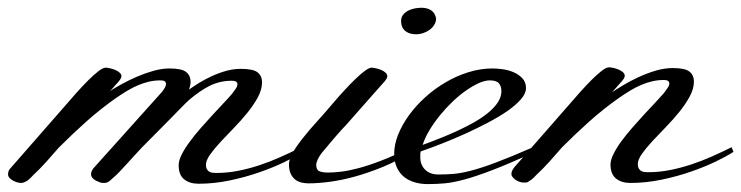

<svg xmlns="http://www.w3.org/2000/svg" viewBox="-41 -465 1884 488"><path d="M25.4 -3.9Q22.5 -2.4 19 -1.2Q15.6 0 12.7 0Q7.8 0 2.2 -1.7Q-3.4 -3.4 -8.5 -6.3Q-13.7 -9.3 -17.1 -13.2Q-20.5 -17.1 -20.5 -21.5Q-20.5 -30.3 -16.1 -35.4Q-11.7 -40.5 -7.8 -44.9L122.1 -193.4Q136.7 -210.4 152.6 -228.3Q168.5 -246.1 182.9 -260.5Q197.3 -274.9 209 -283.9Q220.7 -293 227.5 -293Q231.4 -293 238.3 -291.5Q245.1 -290 251.7 -287.4Q258.3 -284.7 262.9 -280.5Q267.6 -276.4 267.6 -271.5Q267.6 -266.1 260.5 -257.8Q253.4 -249.5 243.2 -238.3L238.3 -233.4Q251 -241.7 269.3 -251.7Q287.6 -261.7 308.1 -270.5Q328.6 -279.3 349.9 -285.2Q371.1 -291 389.6 -291Q420.9 -291 432.1 -282Q443.4 -272.9 443.4 -256.8Q443.4 -251.5 442.1 -247.1Q440.9 -242.7 439.5 -237.3Q450.2 -245.1 464.8 -254.2Q479.5 -263.2 496.8 -271.2Q514.2 -279.3 533.2 -284.7Q552.2 -290 571.3 -290Q602.5 -290 613.8 -281Q625 -272 625 -255.9Q625 -237.3 614.3 -217.5Q603.5 -197.8 587.6 -178.2Q571.8 -158.7 553.5 -139.9Q535.2 -121.1 519.3 -104Q503.4 -86.9 492.9 -72Q482.4 -57.1 482.4 -45.9Q482.4 -39.1 484.9 -34.9Q487.3 -30.8 491 -28.6Q494.6 -26.4 499.3 -25.9Q503.9 -25.4 508.8 -25.4Q536.6 -25.4 564 -30.8Q591.3 -36.1 617.9 -44.9Q644.5 -53.7 670.4 -65.2Q696.3 -76.7 720.7 -88.9L725.6 -77.1Q709.5 -66.4 681.2 -52.7Q652.8 -39.1 617.7 -26.9Q582.5 -14.6 542.7 -6.3Q502.9 2 463.9 2Q440.9 2 427 -9.3Q413.1 -20.5 413.1 -44.9Q413.1 -57.1 420.9 -72.5Q428.7 -87.9 441.2 -104.7Q453.6 -121.6 469 -139.2Q484.4 -156.7 499.3 -172.9Q514.2 -189 527.3 -202.9Q540.5 -216.8 548.8 -226.6Q551.8 -231 557.1 -238Q562.5 -245.1 562.5 -251Q562.5 -254.9 559.3 -257.3Q556.2 -259.8 548.8 -259.8Q518.6 -259.8 493.4 -247.6Q468.3 -235.4 439.5 -210.9Q437.5 -209.5 431.2 -203.1Q424.8 -196.8 415.3 -187Q405.8 -177.2 393.8 -165Q381.8 -152.8 368.9 -139.9Q356 -127 343.3 -114Q330.6 -101.1 319.3 -89.8Q310.5 -80.6 300.8 -69.8Q291 -59.1 281.5 -48.6Q272 -38.1 262.9 -28.6Q253.9 -19 246.1 -12.7Q240.2 -6.8 235.4 -3.4Q230.5 0 223.6 0Q221.2 0 218.5 -0.2Q215.8 -0.5 211.9 -2Q203.1 -4.9 196.8 -10Q190.4 -15.1 190.4 -22.5Q190.4 -25.4 191.9 -29.3Q193.4 -33.2 196.3 -37.1L367.2 -227.5Q371.1 -231.4 376 -238.8Q380.9 -246.1 380.9 -252Q380.9 -255.9 377.7 -258.3Q374.5 -260.7 367.2 -260.7Q352.1 -260.7 338.1 -257.6Q324.2 -254.4 310.3 -248.5Q296.4 -242.7 281.7 -233.9Q267.1 -225.1 251 -213.9Q211.9 -186 177 -154.8Q142.1 -123.5 108.4 -89.8Q93.8 -72.8 76.2 -53.2Q58.6 -33.7 43 -19.5Q33.7 -8.8 25.4 -3.9Z M1067.4 -418Q1067.4 -409.7 1063 -402.3Q1058.6 -395 1051.5 -389.6Q1044.4 -384.3 1035.2 -381.1Q1025.9 -377.9 1016.6 -377.9Q1009.8 -377.9 1003.2 -379.4Q996.6 -380.9 991 -384.8Q985.4 -388.7 981.9 -395.3Q978.5 -401.9 978.5 -412.1Q978.5 -420.9 983.4 -427.2Q988.3 -433.6 995.6 -437.5Q1002.9 -441.4 1012.2 -443.4Q1021.5 -445.3 1030.3 -445.3Q1044.9 -445.3 1054.9 -438.7Q1064.9 -432.1 1067.4 -418ZM778.3 -78.1Q771 -69.3 766.8 -60.3Q762.7 -51.3 762.7 -45.9Q762.7 -33.2 770.8 -29.8Q778.8 -26.4 793 -26.4Q806.2 -26.4 825.4 -28.6Q844.7 -30.8 870.4 -37.6Q896 -44.4 928.5 -56.9Q960.9 -69.3 1001 -89.8L1005.9 -78.1Q968.3 -55.7 931.4 -40.5Q894.5 -25.4 860.6 -16.1Q826.7 -6.8 796.9 -2.9Q767.1 1 744.1 1Q717.8 1 705.6 -12Q693.4 -24.9 693.4 -46.9Q693.4 -58.6 701.2 -73.5Q709 -88.4 726.6 -111.3Q745.1 -134.8 765.6 -157.2Q786.1 -179.7 806.6 -204.1Q820.3 -220.2 835 -236.1Q849.6 -252 862.8 -264.6Q876 -277.3 886.7 -285.2Q897.5 -293 903.3 -293Q907.2 -293 914.1 -291.5Q920.9 -290 927.5 -287.4Q934.1 -284.7 938.7 -280.5Q943.4 -276.4 943.4 -271.5Q943.4 -266.1 936.3 -257.8Q929.2 -249.5 918.9 -238.3L837.9 -146.5Q834.5 -143.1 827.9 -136Q821.3 -128.9 813.2 -119.4Q805.2 -109.9 795.9 -99.1Q786.6 -88.4 778.3 -78.1Z M1316.4 -78.1Q1253.9 -49.3 1211.9 -33.2Q1169.9 -17.1 1140.4 -9Q1110.8 -1 1089.4 1Q1067.9 2.9 1045.9 2.9Q1028.8 2.9 1013.4 -1.5Q998 -5.9 986.3 -15.1Q974.6 -24.4 967.8 -39.1Q960.9 -53.7 960.9 -74.2Q960.9 -97.7 970.9 -122.8Q981 -147.9 998.5 -172.1Q1016.1 -196.3 1039.8 -217.8Q1063.5 -239.3 1091.3 -255.6Q1119.1 -272 1149.7 -281.5Q1180.2 -291 1210.9 -291Q1221.7 -291 1236.3 -289.1Q1251 -287.1 1264.2 -281.5Q1277.3 -275.9 1286.6 -266.1Q1295.9 -256.3 1295.9 -241.2Q1295.9 -227.5 1283.2 -212.9Q1270.5 -198.2 1249.3 -183.3Q1228 -168.5 1200.2 -153.8Q1172.4 -139.2 1142.8 -125.7Q1113.3 -112.3 1083.5 -100.6Q1053.7 -88.9 1028.3 -80.1Q1027.3 -76.2 1027.3 -72.3Q1027.3 -68.4 1027.3 -64.5Q1027.3 -45.9 1039.6 -33.7Q1051.8 -21.5 1073.2 -21.5Q1092.3 -21.5 1110.8 -22.9Q1129.4 -24.4 1155.3 -31Q1181.2 -37.6 1218.3 -51.5Q1255.4 -65.4 1311.5 -89.8ZM1204.1 -260.7Q1191.4 -260.7 1175.8 -253.7Q1160.2 -246.6 1143.1 -234.6Q1126 -222.7 1109.1 -206.5Q1092.3 -190.4 1077.4 -172.1Q1062.5 -153.8 1050.8 -134.5Q1039.1 -115.2 1033.2 -96.7Q1054.7 -104.5 1077.9 -113.8Q1101.1 -123 1123.3 -133.3Q1145.5 -143.6 1165.5 -155Q1185.5 -166.5 1200.7 -179.2Q1215.8 -191.9 1224.6 -205.3Q1233.4 -218.8 1233.4 -233.4Q1233.4 -245.1 1227.3 -252.9Q1221.2 -260.7 1204.1 -260.7Z M1299.8 -2Q1297.4 -1 1294.9 -1Q1292.5 -1 1290 -1Q1284.2 -1 1278.6 -3.2Q1272.9 -5.4 1268.6 -8.5Q1264.2 -11.7 1261.5 -15.4Q1258.8 -19 1258.8 -22.5Q1258.8 -28.3 1262.5 -34.4Q1266.1 -40.5 1271.5 -45.9L1401.4 -194.3Q1416 -211.4 1431.9 -229.2Q1447.8 -247.1 1462.2 -261.5Q1476.6 -275.9 1488.3 -284.9Q1500 -293.9 1506.8 -293.9Q1510.7 -293.9 1517.6 -292.5Q1524.4 -291 1531 -288.3Q1537.6 -285.6 1542.2 -281.5Q1546.9 -277.3 1546.9 -272.5Q1546.9 -267.1 1539.8 -258.8Q1532.7 -250.5 1522.5 -239.3L1514.6 -230.5Q1525.4 -237.8 1542.7 -248.3Q1560.1 -258.8 1581.1 -268.6Q1602.1 -278.3 1624.8 -285.2Q1647.5 -292 1668.9 -292Q1700.2 -292 1711.4 -283Q1722.7 -273.9 1722.7 -257.8Q1722.7 -239.3 1711.9 -219.5Q1701.2 -199.7 1685.3 -180.2Q1669.4 -160.6 1651.1 -141.8Q1632.8 -123 1616.9 -106Q1601.1 -88.9 1590.6 -74Q1580.1 -59.1 1580.1 -47.9Q1580.1 -41 1582.5 -36.9Q1585 -32.7 1588.6 -30.5Q1592.3 -28.3 1596.9 -27.8Q1601.6 -27.3 1606.4 -27.3Q1634.3 -27.3 1661.6 -32.7Q1689 -38.1 1715.6 -46.9Q1742.2 -55.7 1768.1 -67.1Q1793.9 -78.6 1818.4 -90.8L1823.2 -79.1Q1807.1 -68.4 1778.8 -54.7Q1750.5 -41 1715.3 -28.8Q1680.2 -16.6 1640.4 -8.3Q1600.6 0 1561.5 0Q1538.6 0 1524.7 -11.2Q1510.7 -22.5 1510.7 -46.9Q1510.7 -58.6 1518.6 -74.2Q1526.4 -89.8 1538.8 -106.7Q1551.3 -123.5 1566.7 -141.1Q1582 -158.7 1596.9 -174.8Q1611.8 -190.9 1625 -204.8Q1638.2 -218.8 1646.5 -228.5Q1649.4 -232.9 1654.8 -240Q1660.2 -247.1 1660.2 -252.9Q1660.2 -256.8 1657 -259.3Q1653.8 -261.7 1646.5 -261.7Q1631.3 -261.7 1617.4 -258.5Q1603.5 -255.4 1589.6 -249.5Q1575.7 -243.7 1561 -234.9Q1546.4 -226.1 1530.3 -214.8Q1491.2 -187 1456.3 -155.8Q1421.4 -124.5 1387.7 -90.8Q1373 -73.7 1355.5 -54.2Q1337.9 -34.7 1322.3 -20.5Q1314.9 -12.2 1309.6 -8.3Q1304.2 -4.4 1299.8 -2Z"/></svg>

Font: Meie Script
Style: Regular
Weight: 400
Version: Version 1.001